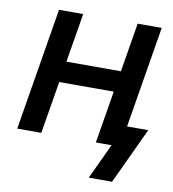

<svg xmlns="http://www.w3.org/2000/svg" viewBox="-79 -610 752 836"><g transform="rotate(10 297.0 -192.5)"><path d="M453.1 -324.2 438 -231.4H143.1L158.2 -324.2ZM221.7 -541 131.8 0H25.4L114.7 -541ZM568.8 -541 479.5 0H373L462.4 -541ZM369.1 156.2 442.4 0H407.7L422.9 -92.3H588.4L472.2 156.2Z"/></g></svg>

Font: Inter 17pt Medium
Style: Italic
Weight: 500
Italic angle: -9.3988°
Version: Version 4.001;git-66647c0bb